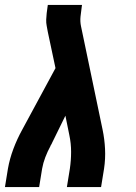

<svg xmlns="http://www.w3.org/2000/svg" viewBox="-29 -755 549 775"><path d="M-9 0 3 -74Q10 -114 25 -154Q40 -194 61 -232L195 -480L164 -626Q162 -638 159.5 -650.5Q157 -663 157.5 -676Q158 -689 159.5 -702Q161 -715 163 -728L164 -735H302L301 -728Q298 -708 296 -688Q294 -668 298 -649L385 -232Q393 -194 395 -154Q397 -114 391 -74L379 0H241L253 -74Q258 -108 258 -142Q258 -176 251 -209L235 -288L182 -180Q181 -177 179 -173.5Q177 -170 175 -167V-166Q163 -144 154 -120.5Q145 -97 141 -74L129 0Z"/></svg>

Font: Iosevka Curly Heavy Oblique
Style: Regular
Weight: 900
Italic angle: -9°
Monospace: yes
Designer: Belleve Invis
Foundry: Belleve Invis
Version: Version 11.1.0; ttfautohint (v1.8.3)